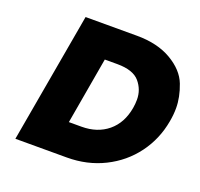

<svg xmlns="http://www.w3.org/2000/svg" viewBox="-123 -841 1018 978"><g transform="rotate(20 386.0 -352.5)"><path d="M459 -705Q570 -705 646 -660.5Q722 -616 747 -551Q772 -486 772 -426Q772 -391 765 -353Q747 -251 687.5 -171Q628 -91 536.5 -45.5Q445 0 335 0H56L180 -705ZM351 -173Q437 -173 494 -220Q551 -267 566 -353Q570 -377 570 -399Q570 -453 535 -494Q500 -535 414 -535H346L283 -173Z"/></g></svg>

Font: Fz Poppins ExtBd
Style: Italic
Weight: 800
Italic angle: -10°
Designer: Ninad Kale (Devanagari), Jonny Pinhorn (Latin)
Foundry: Indian Type Foundry
Version: Vit hóa bi Vntype.Com & FontZin.Com